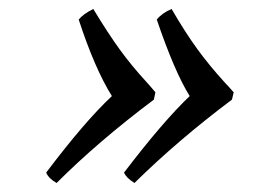

<svg xmlns="http://www.w3.org/2000/svg" viewBox="-20 -427 565 424"><path d="M496.1 -223.1 492.2 -207Q372.6 -117.2 276.9 -22.9Q258.3 -34.7 253.9 -45.9Q340.8 -159.7 398.9 -214.8Q365.2 -269 326.2 -383.8Q337.4 -397.9 358.9 -407.2Q389.6 -354.5 415.8 -318.6Q441.9 -282.7 476.1 -245.1Q482.4 -238.8 496.1 -223.1ZM323.2 -223.1 319.8 -207Q196.8 -114.7 105 -22.9Q87.4 -32.7 82 -45.9Q167.5 -159.2 227.1 -214.8Q189 -275.9 153.8 -383.8Q163.6 -396 186 -407.2Q218.8 -353 244.9 -317.1Q271 -281.2 304.2 -245.1Q305.7 -243.7 312.7 -235.6Q319.8 -227.5 323.2 -223.1Z"/></svg>

Font: Common Serif SemiBold
Style: Italic
Weight: 600
Italic angle: -12°
Designer: Philipp H. Poll, Khaled Hosny
Foundry: Stefan Peev, Context Ltd.
Version: Version 1.026